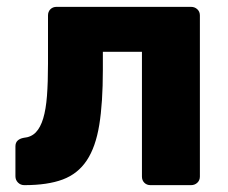

<svg xmlns="http://www.w3.org/2000/svg" viewBox="-20 -540 665 560"><path d="M51 0Q40 0 32.5 -7.5Q25 -15 25 -26V-113Q25 -124 31.5 -130Q38 -136 49 -138Q71 -140 84.5 -154Q98 -168 106 -194.5Q114 -221 117 -260.5Q120 -300 120 -354V-495Q120 -506 127 -513Q134 -520 145 -520H537Q548 -520 555.5 -513Q563 -506 563 -495V-25Q563 -14 555.5 -7Q548 0 537 0H419Q408 0 401 -7Q394 -14 394 -25V-389H280V-336Q280 -240 269.5 -175.5Q259 -111 233 -72Q207 -33 163 -16.5Q119 0 51 0Z"/></svg>

Font: Fz Rubik
Style: Bold
Weight: 700
Designer: Hubert and Fischer
Foundry: Hubert and Fischer
Version: Vit hóa bi FontZin.com